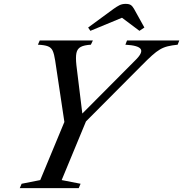

<svg xmlns="http://www.w3.org/2000/svg" viewBox="-20 -970 944 990"><path d="M82 0 91.5 -22.5 187.5 -41.5 320 -360.5 316.5 -311 264.5 -657.5Q259.5 -690.5 252 -707.5Q244.5 -724.5 227.2 -731.2Q210 -738 175.5 -739.5L185 -761.5H459L448.5 -739.5Q414 -737.5 396.2 -728Q378.5 -718.5 374 -696.5Q369.5 -674.5 374 -633.5L407 -364L391.5 -371.5L676 -657.5Q718 -698 705.5 -717Q693 -736 626.5 -739.5L635 -761.5H904.5L896 -739.5Q866 -736.5 844.8 -731.2Q823.5 -726 804.8 -715Q786 -704 763.8 -684Q741.5 -664 709.5 -631.5L401.5 -322L439.5 -383L298 -41.5L395.5 -22.5L386 0ZM446 -811 434.5 -828 564.5 -923.5Q582 -936 595.8 -943Q609.5 -950 628 -950Q645.5 -950 654.5 -944Q663.5 -938 671.5 -923.5L724.5 -828L699 -811L609 -878.5Z"/></svg>

Font: Libre Caslon Text
Style: Italic
Weight: 400
Italic angle: -22.583°
Designer: Pablo Impallari, Rodrigo Fuenzalida, Katja Schimmel
Foundry: Pablo Impallari, Rodrigo Fuenzalida
Version: Version 2.000